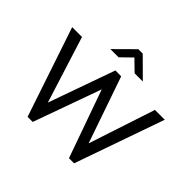

<svg xmlns="http://www.w3.org/2000/svg" viewBox="-200 -1096 1323 1323"><g transform="rotate(45 461.0 -434.5)"><path d="M229.5 0 9.8 -654.3H105.5L258.8 -168L431.6 -654.3L488.3 -653.3L656.2 -168L816.4 -654.3H912.1L682.6 0H632.8L457 -495.1L279.3 0ZM302.7 -733.4 439.5 -869.1H482.4L619.1 -733.4H539.1L460.9 -809.6L382.8 -733.4Z"/></g></svg>

Font: Sen
Style: Regular
Weight: 400
Designer: Kosal Sen, Philatype
Foundry: Philatype
Version: Version 2.000;gftools[0.9.31]